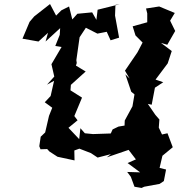

<svg xmlns="http://www.w3.org/2000/svg" viewBox="-20 -769 885 948"><path d="M275 -597 253 -542 284 -537 234 -452 248 -391 212 -351 247 -370 230 -295 201 -264 238 -237 222 -197 203 -115 181 -94 174 -47 180 -32 213 -33 224 -21 264 5 348 23 347 -26 372 -35 429 -13 462 9 528 -8 507 8 615 -29 651 18 610 36 672 82 608 80 626 104 644 153 679 159 692 153 768 139 789 125 800 68 768 60 782 0 833 -42 807 -111 780 -105 764 -139 767 -179 747 -202 710 -256 729 -252 745 -336 786 -363 748 -376 808 -456 828 -517 775 -557 806 -548 845 -616 820 -667 843 -705 766 -737 701 -727 707 -703V-659L635 -639L649 -594L684 -559L659 -511L597 -420L620 -381L599 -402L628 -316L644 -303L634 -244L596 -174L595 -149L565 -144L536 -130L527 -110L439 -107L399 -111L377 -136L371 -82L318 -138L363 -175L347 -196L385 -287L328 -323L330 -350L403 -416L355 -445L359 -458L357 -472L373 -585L404 -632L461 -603L507 -612L526 -570L568 -583L548 -692L550 -745L571 -748L462 -721L456 -671L435 -708L362 -701L337 -673L321 -737L283 -718L257 -692L227 -749L149 -688L126 -661L91 -578L170 -564L217 -607L205 -564L277 -630Z"/></svg>

Font: Asimov Aggro
Style: CondIt
Weight: 500
Designer: Google
Version: Version 2.000980; 2014